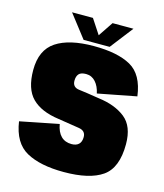

<svg xmlns="http://www.w3.org/2000/svg" viewBox="-110 -810 768 897"><g transform="rotate(15 274.0 -361.5)"><path d="M282 4Q406.5 4 468.2 -39Q530 -82 530 -196.5Q530 -283.5 480.8 -322.5Q431.5 -361.5 350.5 -371.5Q286 -382 253.2 -385.8Q220.5 -389.5 220.5 -421.5Q220.5 -442.5 230.5 -454Q240.5 -465.5 265.5 -465.5Q293 -465.5 311.5 -444.8Q330 -424 337 -390.5L523.5 -426.5Q510 -529.5 446 -565.2Q382 -601 267 -601Q148.5 -601 85 -559Q21.5 -517 21.5 -420Q21.5 -328.5 65.2 -284.8Q109 -241 194.5 -229.5Q262.5 -218.5 296.5 -213.5Q330.5 -208.5 330.5 -178Q330.5 -154.5 318.2 -143Q306 -131.5 283.5 -131.5Q252 -131.5 232.5 -151Q213 -170.5 206.5 -208L19.5 -171Q34.5 -69.5 101.2 -32.8Q168 4 282 4ZM212.5 -616.5H338.5L424 -727H323L275 -655.5L228 -727H127Z"/></g></svg>

Font: Anybody Condensed Black
Style: Regular
Weight: 900
Width: 3
Designer: Tyler Finck
Foundry: Etcetera Type Company
Version: Version 1.113;gftools[0.9.25]